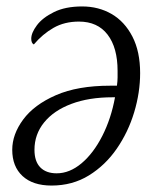

<svg xmlns="http://www.w3.org/2000/svg" viewBox="-20 -566 494 596"><path d="M140 10Q82 10 50 -19.5Q18 -49 18 -101Q18 -149 52 -195Q86 -241 153.5 -270.5Q221 -300 322 -300H343Q345 -315 345 -325.5Q345 -336 345 -346Q345 -418 314 -458.5Q283 -499 225 -499Q180 -499 146 -479.5Q112 -460 85 -428Q77 -432 77 -446Q77 -464 94.5 -487.5Q112 -511 147.5 -528.5Q183 -546 235 -546Q286 -546 326.5 -522.5Q367 -499 391 -452.5Q415 -406 415 -339Q415 -279 396.5 -217.5Q378 -156 342.5 -104.5Q307 -53 256 -21.5Q205 10 140 10ZM156 -28Q196 -28 233 -59Q270 -90 297.5 -144Q325 -198 337 -264H329Q256 -264 201.5 -243.5Q147 -223 117 -186Q87 -149 87 -101Q87 -65 105 -46.5Q123 -28 156 -28Z"/></svg>

Font: Noto Serif Light
Style: Italic
Weight: 300
Italic angle: -12°
Designer: Monotype Design Team
Foundry: Monotype Imaging Inc.
Version: Version 2.013